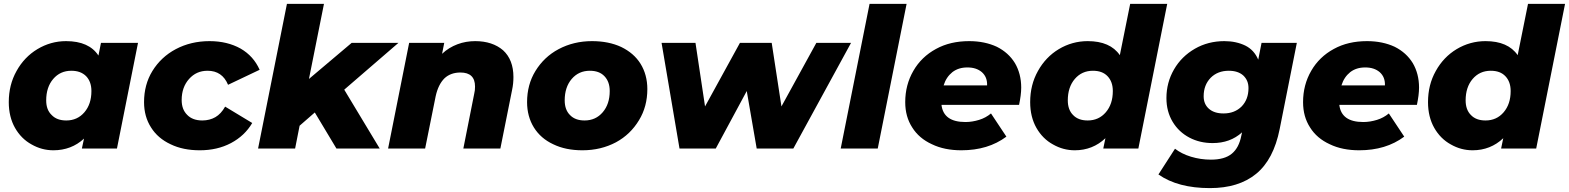

<svg xmlns="http://www.w3.org/2000/svg" viewBox="-20 -762 8049 985"><path d="M498 -542H688L580 0H400L411 -51C368 -11 315 9 254 9C214 9 177 -1 142 -21C107 -40 78 -69 57 -106C36 -143 25 -187 25 -238C25 -297 38 -350 65 -398C91 -445 127 -483 172 -510C217 -537 266 -551 319 -551C398 -551 453 -526 485 -477ZM320 -144C358 -144 389 -158 413 -186C437 -214 449 -250 449 -295C449 -327 440 -352 422 -371C403 -390 378 -399 346 -399C308 -399 277 -385 253 -357C229 -329 217 -292 217 -247C217 -215 226 -190 245 -172C263 -153 288 -144 320 -144Z M1005 9C948 9 898 -1 855 -22C812 -42 778 -71 755 -108C731 -145 719 -189 719 -238C719 -297 733 -351 762 -398C791 -445 831 -483 882 -510C933 -537 991 -551 1055 -551C1116 -551 1169 -538 1214 -513C1259 -487 1291 -451 1312 -404L1150 -327C1130 -375 1095 -399 1045 -399C1006 -399 975 -385 950 -357C925 -329 912 -293 912 -249C912 -217 921 -192 940 -173C958 -154 984 -144 1018 -144C1043 -144 1066 -150 1085 -161C1104 -172 1121 -190 1135 -215L1274 -131C1248 -87 1212 -53 1165 -28C1118 -3 1064 9 1005 9Z M2024 -542 1746 -302 1928 0H1706L1595 -185L1517 -117L1494 0H1304L1452 -742H1642L1565 -357L1784 -542Z M2418 -551C2477 -551 2525 -535 2561 -504C2596 -472 2614 -426 2614 -367C2614 -345 2612 -323 2607 -300L2547 0H2357L2413 -282C2416 -293 2417 -305 2417 -318C2417 -366 2392 -390 2342 -390C2309 -390 2281 -380 2260 -360C2239 -339 2224 -309 2215 -268L2161 0H1971L2079 -542H2259L2248 -486C2271 -508 2298 -524 2327 -535C2356 -546 2387 -551 2418 -551Z M2968 9C2911 9 2861 -1 2818 -22C2775 -42 2742 -71 2719 -108C2696 -145 2684 -189 2684 -238C2684 -297 2698 -351 2727 -398C2756 -445 2795 -483 2846 -510C2897 -537 2954 -551 3017 -551C3074 -551 3124 -541 3167 -521C3210 -500 3243 -472 3266 -435C3289 -398 3301 -354 3301 -305C3301 -246 3287 -192 3258 -145C3229 -97 3190 -59 3140 -32C3089 -5 3032 9 2968 9ZM2979 -144C3017 -144 3048 -158 3072 -186C3096 -214 3108 -250 3108 -295C3108 -327 3099 -352 3081 -371C3063 -390 3038 -399 3006 -399C2968 -399 2937 -385 2913 -357C2889 -329 2877 -292 2877 -247C2877 -215 2886 -190 2904 -172C2922 -153 2947 -144 2979 -144Z M4168 -542H4346L4050 0H3862L3811 -295L3652 0H3466L3374 -542H3548L3597 -216L3776 -542H3939L3989 -216Z M4293 0 4441 -742H4631L4483 0Z M5219 -313C5219 -287 5215 -257 5208 -224H4810C4817 -165 4858 -136 4933 -136C4957 -136 4980 -140 5003 -147C5026 -154 5046 -165 5064 -180L5143 -61C5080 -14 5003 9 4912 9C4855 9 4804 -1 4761 -22C4717 -42 4683 -71 4660 -108C4636 -145 4624 -188 4624 -238C4624 -297 4638 -351 4666 -399C4693 -446 4732 -484 4782 -511C4831 -538 4888 -551 4952 -551C5006 -551 5053 -541 5094 -522C5134 -502 5165 -474 5187 -438C5208 -402 5219 -360 5219 -313ZM4943 -416C4912 -416 4887 -408 4866 -392C4845 -375 4830 -353 4821 -324H5044C5045 -353 5036 -375 5017 -392C4998 -408 4974 -416 4943 -416Z M5778 -742H5968L5820 0H5640L5651 -53C5608 -12 5555 9 5494 9C5454 9 5417 -1 5382 -21C5347 -40 5318 -69 5297 -106C5276 -143 5265 -187 5265 -238C5265 -297 5278 -350 5305 -398C5331 -445 5367 -483 5412 -510C5457 -537 5507 -551 5560 -551C5637 -551 5692 -527 5725 -479ZM5560 -144C5598 -144 5629 -158 5653 -186C5677 -214 5689 -250 5689 -295C5689 -327 5680 -352 5662 -371C5644 -390 5619 -399 5587 -399C5549 -399 5518 -385 5494 -357C5470 -329 5458 -292 5458 -247C5458 -215 5467 -190 5485 -172C5503 -153 5528 -144 5560 -144Z M6452 -542H6633L6545 -100C6524 5 6484 81 6424 130C6364 179 6285 203 6187 203C6078 203 5990 180 5923 133L6008 1C6030 18 6057 32 6090 42C6123 52 6157 57 6192 57C6239 57 6275 47 6300 26C6324 6 6340 -24 6348 -65L6352 -83C6311 -46 6261 -28 6201 -28C6158 -28 6118 -37 6082 -56C6046 -75 6017 -102 5996 -137C5975 -172 5964 -212 5964 -259C5964 -312 5977 -361 6003 -406C6029 -451 6065 -486 6110 -512C6155 -538 6206 -551 6261 -551C6302 -551 6338 -543 6369 -528C6399 -513 6421 -489 6435 -456ZM6257 -180C6295 -180 6326 -192 6350 -216C6373 -240 6385 -271 6385 -310C6385 -337 6376 -358 6358 -375C6340 -391 6315 -399 6284 -399C6246 -399 6215 -387 6191 -363C6167 -338 6155 -307 6155 -268C6155 -241 6164 -220 6182 -204C6200 -188 6225 -180 6257 -180Z M7260 -313C7260 -287 7256 -257 7249 -224H6851C6858 -165 6899 -136 6974 -136C6998 -136 7021 -140 7044 -147C7067 -154 7087 -165 7105 -180L7184 -61C7121 -14 7044 9 6953 9C6896 9 6845 -1 6802 -22C6758 -42 6724 -71 6701 -108C6677 -145 6665 -188 6665 -238C6665 -297 6679 -351 6707 -399C6734 -446 6773 -484 6823 -511C6872 -538 6929 -551 6993 -551C7047 -551 7094 -541 7135 -522C7175 -502 7206 -474 7228 -438C7249 -402 7260 -360 7260 -313ZM6984 -416C6953 -416 6928 -408 6907 -392C6886 -375 6871 -353 6862 -324H7085C7086 -353 7077 -375 7058 -392C7039 -408 7015 -416 6984 -416Z M7819 -742H8009L7861 0H7681L7692 -53C7649 -12 7596 9 7535 9C7495 9 7458 -1 7423 -21C7388 -40 7359 -69 7338 -106C7317 -143 7306 -187 7306 -238C7306 -297 7319 -350 7346 -398C7372 -445 7408 -483 7453 -510C7498 -537 7548 -551 7601 -551C7678 -551 7733 -527 7766 -479ZM7601 -144C7639 -144 7670 -158 7694 -186C7718 -214 7730 -250 7730 -295C7730 -327 7721 -352 7703 -371C7685 -390 7660 -399 7628 -399C7590 -399 7559 -385 7535 -357C7511 -329 7499 -292 7499 -247C7499 -215 7508 -190 7526 -172C7544 -153 7569 -144 7601 -144Z"/></svg>

Font: My Font
Style: Italic
Weight: 500
Designer: Julieta Ulanovsky
Foundry: Julieta Ulanovsky
Version: ""